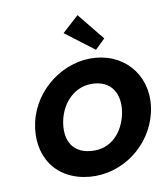

<svg xmlns="http://www.w3.org/2000/svg" viewBox="-37 -398 377 436"><g transform="rotate(-5 151.5 -180.0)"><path d="M102 -130C107 -168 134 -206 180 -206C226 -206 241 -168 236 -130C231 -92 207 -54 159 -54C110 -54 97 -92 102 -130ZM38 -130C28 -54 73 4 151 4C226 4 292 -54 302 -130C312 -206 261 -264 188 -264C116 -264 48 -206 38 -130ZM155 -364 120 -326 190 -282 211 -306Z"/></g></svg>

Font: Hussar Tani
Style: DwaKurs
Weight: 700
Foundry: Cannot Into Space Fonts
Version: Version 0.92